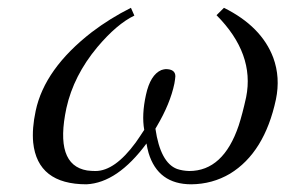

<svg xmlns="http://www.w3.org/2000/svg" viewBox="-20 -462 734 494"><path d="M689.9 -206.1Q660.6 -69.3 571.8 -15.1Q526.4 11.7 472.2 12.2Q386.7 12.2 362.3 -68.4Q358.9 -80.6 356.9 -92.8Q282.2 8.3 202.6 12.2Q76.7 12.2 65.4 -95.2Q62 -131.3 71.8 -176.8Q94.7 -285.2 216.3 -379.4Q263.2 -415 316.9 -441.9L325.7 -421.9Q280.8 -400.4 230.5 -340.8Q169.4 -267.6 150.9 -184.1Q119.6 -37.6 204.1 -23.4Q214.8 -22 225.6 -22Q275.4 -22 329.1 -95.2Q339.8 -110.4 351.1 -127.9Q344.2 -166.5 355.5 -217.8Q366.7 -269.5 395 -281.7Q400.9 -283.7 406.2 -284.2Q431.2 -284.2 431.2 -265.6Q430.7 -258.3 428.7 -247.1Q418 -195.3 383.3 -136.7Q381.3 -133.3 379.9 -130.9Q392.6 -43.5 435.5 -27.3Q449.7 -22.5 466.8 -22Q554.7 -22 594.2 -139.2Q604 -169.4 613.3 -211.9Q635.7 -323.7 537.1 -422.9L556.2 -441.9Q652.8 -394 683.1 -313.5Q701.7 -262.7 689.9 -206.1Z"/></svg>

Font: Linux Biolinum Capitals O
Style: Italic Samll Caps
Weight: 400
Italic angle: -12°
Designer: Philipp H. Poll
Foundry: Philipp H. Poll
Version: Version 0.6.2